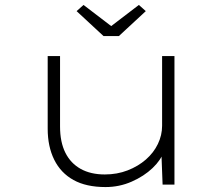

<svg xmlns="http://www.w3.org/2000/svg" viewBox="-20 -747 897 777"><path d="M407 10Q329 10 277.5 -18.5Q226 -47 199.5 -100.5Q173 -154 173 -226V-520H223V-235Q223 -172 244.5 -129Q266 -86 306.5 -63.5Q347 -41 404 -41Q454 -41 496.5 -57.5Q539 -74 570.5 -101.5Q602 -129 619 -164.5Q636 -200 636 -238V-520H686V0H638L633 -132L642 -133Q632 -100 597.5 -67Q563 -34 513 -12Q463 10 407 10ZM399 -601 290 -702 318 -727 445 -630H415L542 -727L570 -702L461 -601Z"/></svg>

Font: Lexend Tera ExtraLight
Style: Regular
Weight: 250
Designer: Bonnie Shaver-Troup, Thomas Jockin
Foundry: Lexend
Version: Version 1.007